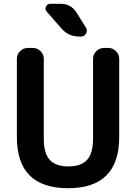

<svg xmlns="http://www.w3.org/2000/svg" viewBox="-20 -983 718 1013"><path d="M69 -260V-673Q69 -696 86 -713Q103 -730 126 -730H154Q177 -730 194 -713Q211 -696 211 -673V-252Q211 -174 242.5 -139.5Q274 -105 341 -105Q408 -105 439.5 -139.5Q471 -174 471 -252V-673Q471 -696 488 -713Q505 -730 528 -730H552Q575 -730 592 -713Q609 -696 609 -673V-260Q609 10 339 10Q69 10 69 -260ZM299 -963Q356 -963 385 -915L433 -838Q443 -822 434 -806Q425 -790 406 -790H399Q342 -790 305 -832L227 -921Q216 -933 222.5 -948Q229 -963 246 -963Z"/></svg>

Font: Rounded Mplus 1c Bold
Style: Bold
Weight: 700
Version: Version 1.059.20150529